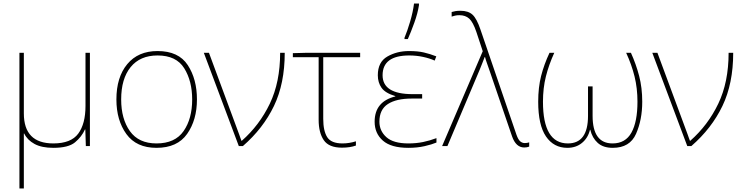

<svg xmlns="http://www.w3.org/2000/svg" viewBox="-20 -827 4207 1087"><path d="M115 -71H117Q135 -34 175.5 -12Q216 10 282 10Q367 10 404.5 -21Q442 -52 461 -94H463L466 0H489V-528H464V-227Q464 -126 423 -70.5Q382 -15 282 -15Q115 -15 115 -185V-528H90V240H115Z M1095 -264Q1095 -379 1043 -458.5Q991 -538 872 -538Q762 -538 700.5 -464Q639 -390 639 -264Q639 -146 695.5 -68Q752 10 866 10Q984 10 1039.5 -69Q1095 -148 1095 -264ZM666 -264Q666 -381 719.5 -447Q773 -513 872 -513Q978 -513 1023 -440.5Q1068 -368 1068 -264Q1068 -155 1019.5 -85Q971 -15 866 -15Q765 -15 715.5 -84.5Q666 -154 666 -264Z M1134 -528 1332 0H1355Q1470 -100 1531 -227Q1592 -354 1592 -528H1566Q1566 -362 1507.5 -240Q1449 -118 1349 -30H1347Q1343 -40 1340 -49Q1337 -58 1334 -66L1163 -528Z M2019 -528H1711L1638 -526V-503H1784V-149Q1784 -76 1813 -33.5Q1842 9 1916 9Q1962 9 1995 -3V-27Q1957 -15 1919 -15Q1855 -15 1832.5 -50.5Q1810 -86 1810 -154V-503H2019Z M2370 -294H2316Q2146 -294 2146 -401Q2146 -513 2297 -513Q2337 -513 2374.5 -505Q2412 -497 2441 -484L2450 -508Q2414 -522 2379.5 -530Q2345 -538 2296 -538Q2227 -538 2173 -507Q2119 -476 2119 -401Q2119 -360 2140 -330Q2161 -300 2218 -283V-281Q2101 -252 2101 -138Q2101 -72 2147.5 -31Q2194 10 2292 10Q2342 10 2383.5 0.5Q2425 -9 2451 -20V-45Q2414 -31 2375.5 -23Q2337 -15 2292 -15Q2207 -15 2167.5 -50.5Q2128 -86 2128 -138Q2128 -207 2176 -238Q2224 -269 2310 -269H2370ZM2270 -606H2289Q2306 -644 2325.5 -698Q2345 -752 2352 -798V-807H2324Q2318 -759 2302 -705Q2286 -651 2270 -613Z M2483 0H2513L2696 -433Q2703 -450 2710 -468Q2717 -486 2724 -504H2726Q2731 -485 2737.5 -467.5Q2744 -450 2752 -426L2879 -55Q2901 8 2948 8Q2964 8 2976 3V-21Q2964 -17 2951 -17Q2937 -17 2925.5 -26.5Q2914 -36 2904 -64L2700 -660Q2679 -722 2655 -744Q2631 -766 2587 -766Q2570 -766 2558.5 -764Q2547 -762 2537 -759V-733Q2546 -736 2556.5 -738.5Q2567 -741 2581 -741Q2615 -741 2636.5 -721.5Q2658 -702 2677 -646L2713 -537Z M3552 -528H3525Q3556 -461 3572.5 -394Q3589 -327 3589 -251Q3589 -138 3555 -76.5Q3521 -15 3448 -15Q3335 -15 3335 -171V-338H3309V-171Q3309 -15 3195 -15Q3054 -15 3054 -251Q3054 -328 3070.5 -394Q3087 -460 3118 -528H3091Q3060 -462 3043.5 -397Q3027 -332 3027 -251Q3027 -119 3071 -54.5Q3115 10 3192 10Q3241 10 3275 -18Q3309 -46 3320 -92H3322Q3333 -46 3364 -18Q3395 10 3449 10Q3546 10 3581 -69.5Q3616 -149 3616 -251Q3616 -330 3598.5 -397Q3581 -464 3552 -528Z M3673 -528 3871 0H3894Q4009 -100 4070 -227Q4131 -354 4131 -528H4105Q4105 -362 4046.5 -240Q3988 -118 3888 -30H3886Q3882 -40 3879 -49Q3876 -58 3873 -66L3702 -528Z"/></svg>

Font: Noto Sans UI Thin
Style: Regular
Weight: 250
Designer: Monotype Design Team
Foundry: Monotype Imaging Inc.
Version: Version 1.901